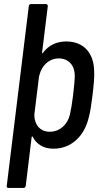

<svg xmlns="http://www.w3.org/2000/svg" viewBox="-20 -720 501 940"><path d="M441 -371C440 -458 392 -517 304 -517C258 -517 218 -499 190 -461C188 -457 185 -458 186 -462L214 -690C214 -696 211 -700 205 -700H132C126 -700 121 -696 121 -690L13 190C12 196 15 200 21 200H95C101 200 105 196 106 190L135 -49C136 -53 139 -54 140 -50C160 -12 195 8 242 8C328 8 392 -52 414 -143C422 -170 428 -214 433 -254C438 -296 443 -342 441 -371ZM322 -158C310 -109 272 -75 224 -75C175 -75 148 -111 148 -158L171 -345L173 -352C184 -399 220 -434 268 -434C316 -434 346 -399 346 -351C346 -326 343 -301 338 -255C332 -208 328 -184 322 -158Z"/></svg>

Font: Barlow Semi Condensed Medium
Style: Italic
Weight: 500
Width: 4
Italic angle: -7°
Designer: Jeremy Tribby
Foundry: Tribby Type
Version: Version 1.422;hotconv 1.0.109;makeotfexe 2.5.65596